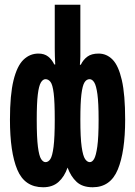

<svg xmlns="http://www.w3.org/2000/svg" viewBox="-20 -780 570 810"><path d="M162 10Q84 10 53 -64Q22 -138 22 -275Q22 -380 37 -441Q52 -502 79 -528Q106 -554 142 -554Q167 -554 183 -541.5Q199 -529 209 -508H213Q212 -530 211.5 -542.5Q211 -555 211 -575V-760H319V-575Q319 -555 319 -542.5Q319 -530 317 -507H321Q331 -528 348.5 -541Q366 -554 396 -554Q430 -554 455 -528.5Q480 -503 494 -442Q508 -381 508 -275Q508 -140 477 -65Q446 10 371 10Q328 10 303.5 -12.5Q279 -35 265 -73Q252 -35 227 -12.5Q202 10 162 10ZM172 -96Q184 -96 192.5 -109Q201 -122 206 -161Q211 -200 211 -276Q211 -350 206.5 -386.5Q202 -423 193 -434.5Q184 -446 172 -446Q161 -446 152.5 -432Q144 -418 139.5 -381.5Q135 -345 135 -275Q135 -199 140 -160.5Q145 -122 153.5 -109Q162 -96 172 -96ZM359 -96Q369 -96 377 -109.5Q385 -123 390.5 -161.5Q396 -200 396 -276Q396 -346 391 -382.5Q386 -419 377.5 -432.5Q369 -446 358 -446Q345 -446 336.5 -432.5Q328 -419 323.5 -382.5Q319 -346 319 -276Q319 -199 324.5 -160.5Q330 -122 339 -109Q348 -96 359 -96Z"/></svg>

Font: Noto Sans Mono Condensed
Style: Bold
Weight: 700
Width: 3
Designer: Monotype Design Team
Foundry: Monotype Imaging Inc.
Version: Version 2.014